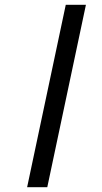

<svg xmlns="http://www.w3.org/2000/svg" viewBox="-20 -780 423 800"><path d="M93 0 254 -760H338L177 0Z"/></svg>

Font: Noto Serif ExtraCondensed ExtraBold
Style: Italic
Weight: 800
Width: 2
Italic angle: -12°
Designer: Monotype Design Team
Foundry: Monotype Imaging Inc.
Version: Version 2.013